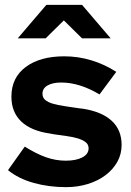

<svg xmlns="http://www.w3.org/2000/svg" viewBox="-20 -761 538 791"><path d="M13 0ZM13 -60Q30 -84 47.5 -108.5Q65 -133 82 -157Q130 -127 170 -113Q210 -99 251 -99Q293 -99 319 -112.5Q345 -126 345 -150Q345 -166 332.5 -175.5Q320 -185 300 -191Q280 -197 254 -200.5Q228 -204 201 -208L185 -211Q108 -222 67.5 -260.5Q27 -299 27 -363Q27 -441 86 -485Q145 -529 245 -529Q302 -529 356.5 -512.5Q411 -496 459 -465L390 -372Q308 -421 232 -421Q197 -421 176 -409Q155 -397 155 -375Q155 -359 166 -349.5Q177 -340 197 -334Q217 -328 244.5 -324Q272 -320 305 -315L322 -313Q399 -301 440 -263.5Q481 -226 481 -164Q481 -126 463.5 -94.5Q446 -63 415 -39.5Q384 -16 342 -3Q300 10 252 10Q181 10 118.5 -7.5Q56 -25 13 -60ZM318 -603 243 -677 168 -603H53L171 -741H318L436 -603Z"/></svg>

Font: Rosa Sans
Style: Bold
Weight: 700
Designer: Pentagram / MCKL
Foundry: Pentagram / MCKL
Version: Version 1.005;September 16, 2019;FontCreator 11.5.0.2425 64-